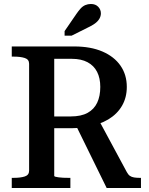

<svg xmlns="http://www.w3.org/2000/svg" viewBox="-20 -943 748 963"><path d="M357 -322 515 0H687V-51H679Q665 -51 652.5 -53Q640 -55 631.5 -61Q623 -67 616 -80L477 -338ZM252 -61V-648H340Q387 -648 419 -631Q451 -614 467 -582.5Q483 -551 483 -507Q483 -461 467.5 -428Q452 -395 419.5 -377Q387 -359 335 -359H231V-300H341Q354 -300 366.5 -301Q379 -302 391 -303.5Q403 -305 414 -307Q478 -317 523 -344Q568 -371 592 -412.5Q616 -454 616 -507Q616 -568 584.5 -613.5Q553 -659 494 -684.5Q435 -710 352 -710H39V-659H50Q83 -659 104.5 -652Q126 -645 126 -623V-87Q126 -65 104.5 -58Q83 -51 50 -51H39V0H333V-51H321Q309 -51 297 -51.5Q285 -52 274.5 -53.5Q264 -55 258 -56.5Q252 -58 252 -61ZM363 -873 304 -787V-764H339L419 -804Q441 -814 456 -825Q471 -836 478.5 -849Q486 -862 486 -876Q486 -895 472.5 -909Q459 -923 436 -923Q421 -923 408 -917.5Q395 -912 384.5 -900.5Q374 -889 363 -873Z"/></svg>

Font: Roboto Serif 36pt Medium
Style: Regular
Weight: 500
Designer: Greg Gazdowicz
Foundry: Commercial Type
Version: Version 1.008